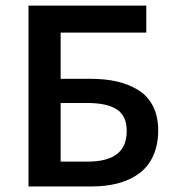

<svg xmlns="http://www.w3.org/2000/svg" viewBox="-20 -674 630 694"><path d="M83 0V-653.8H508.8V-556.2H199.2V-389.2H306.2Q360.4 -389.2 403.6 -379.2Q446.8 -369.1 480.7 -347.9Q514.6 -326.7 533.2 -289.8Q551.8 -252.9 551.8 -203.1Q551.8 -150.9 533.9 -111.3Q516.1 -71.8 483.6 -47.6Q451.2 -23.4 407.7 -11.7Q364.3 0 310.1 0ZM199.2 -89.8H295.9Q367.7 -89.8 402.8 -117.2Q438 -144.5 438 -201.2Q438 -254.9 402.6 -278.3Q367.2 -301.8 293.9 -301.8H199.2Z"/></svg>

Font: Toshiba Sans Medium
Style: Regular
Weight: 500
Designer: Paul D. Hunt
Foundry: Toshiba Corporation
Version: Version 2.020;PS 2.0;hotconv 1.0.86;makeotf.lib2.5.63406